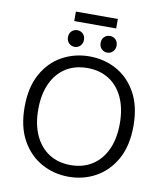

<svg xmlns="http://www.w3.org/2000/svg" viewBox="-101 -1038 979 1136"><g transform="rotate(10 388.0 -470.0)"><path d="M388 15Q300 15 225.5 -26Q151 -67 106 -147.5Q61 -228 61 -347Q61 -466 106 -546.5Q151 -627 225.5 -667.5Q300 -708 388 -708Q477 -708 551 -667.5Q625 -627 670 -546.5Q715 -466 715 -347Q715 -228 670 -147.5Q625 -67 551 -26Q477 15 388 15ZM388 -55Q463 -55 518 -90.5Q573 -126 603 -191.5Q633 -257 633 -347Q633 -437 603 -502.5Q573 -568 518 -603Q463 -638 388 -638Q313 -638 258 -603Q203 -568 173 -502.5Q143 -437 143 -347Q143 -257 173 -191.5Q203 -126 258 -90.5Q313 -55 388 -55ZM262 -898V-955H514V-898ZM290 -748Q270 -748 256 -762Q242 -776 242 -798Q242 -821 256 -834.5Q270 -848 290 -848Q310 -848 324 -834.5Q338 -821 338 -798Q338 -776 324 -762Q310 -748 290 -748ZM486 -748Q466 -748 452 -762Q438 -776 438 -798Q438 -821 452 -834.5Q466 -848 486 -848Q506 -848 520 -834.5Q534 -821 534 -798Q534 -776 520 -762Q506 -748 486 -748Z"/></g></svg>

Font: Ubuntu Sans
Style: Regular
Weight: 400
Designer: Dalton Maag Ltd
Foundry: Dalton Maag Ltd
Version: Version 1.006; ttfautohint (v1.8.4.7-5d5b)